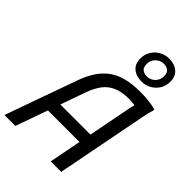

<svg xmlns="http://www.w3.org/2000/svg" viewBox="-291 -1127 1242 1242"><g transform="rotate(45 330.0 -506.0)"><path d="M-2 0 172 -488Q193 -548 221.5 -593Q250 -638 289.5 -668Q329 -698 384 -713Q439 -728 514 -728Q550 -728 585.5 -724.5Q621 -721 658 -712V-700Q648 -670 640 -628Q632 -586 626 -556L518 0H422L538 -596Q541 -613 545.5 -629.5Q550 -646 560 -660L568 -632Q559 -638 538 -641Q517 -644 494 -644Q428 -644 384.5 -624.5Q341 -605 314 -568.5Q287 -532 268 -480L98 0ZM156 -220 184 -304H500L484 -220ZM473 -780Q422 -780 391.5 -806Q361 -832 361 -880Q361 -920 380 -949.5Q399 -979 429 -995.5Q459 -1012 493 -1012Q544 -1012 574.5 -986Q605 -960 605 -912Q605 -872 586 -842.5Q567 -813 537 -796.5Q507 -780 473 -780ZM473 -828Q505 -828 528 -850.5Q551 -873 551 -908Q551 -939 534.5 -951.5Q518 -964 493 -964Q462 -964 438.5 -941.5Q415 -919 415 -884Q415 -853 431.5 -840.5Q448 -828 473 -828Z"/></g></svg>

Font: Kufam
Style: Italic
Weight: 400
Italic angle: -11°
Designer: Artur Schmal
Foundry: Original Type
Version: Version 1.301; ttfautohint (v1.8.3)